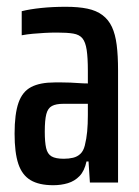

<svg xmlns="http://www.w3.org/2000/svg" viewBox="-20 -538 411 566"><path d="M137 8Q95 8 70 -7Q45 -22 34 -55Q23 -88 23 -144Q23 -202 34.5 -235Q46 -268 72 -281.5Q98 -295 141 -295Q151 -295 163 -295Q175 -295 187.5 -294.5Q200 -294 213 -293Q226 -292 239 -292V-329Q239 -368 235.5 -391Q232 -414 223 -425Q214 -436 196 -439Q178 -442 148 -442Q129 -442 111.5 -441Q94 -440 77 -438.5Q60 -437 44 -434V-505Q68 -511 101.5 -514.5Q135 -518 174 -518Q211 -518 237.5 -512.5Q264 -507 282 -493.5Q300 -480 310 -458.5Q320 -437 324 -405.5Q328 -374 328 -331V0H245L241 -62H235Q229 -34 214.5 -19Q200 -4 180 2Q160 8 137 8ZM168 -70Q183 -70 195.5 -73Q208 -76 217 -84.5Q226 -93 230 -109Q235 -129 237 -150.5Q239 -172 239 -199V-232H167Q145 -232 133 -225.5Q121 -219 116.5 -201.5Q112 -184 112 -150Q112 -119 116 -101.5Q120 -84 132 -77Q144 -70 168 -70Z"/></svg>

Font: Saira ExtraCondensed SemiBold
Style: Regular
Weight: 600
Width: 2
Designer: Hector Gatti with collaboration of the Omnibus-Type team
Foundry: Omnibus-Type
Version: Version 1.101